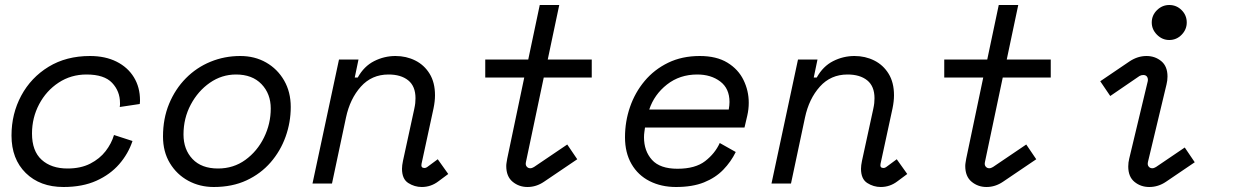

<svg xmlns="http://www.w3.org/2000/svg" viewBox="-20 -734 4936 768"><path d="M234 14Q140 14 83 -42Q26 -98 26 -192Q26 -279 65 -351.5Q104 -424 174.5 -467Q245 -510 340 -510Q401 -510 446 -487.5Q491 -465 515.5 -425Q540 -385 540 -333Q540 -332 540 -329Q540 -326 539 -318L459 -306Q460 -312 460 -315Q460 -318 460 -322Q460 -369 428.5 -402.5Q397 -436 326 -436Q264 -436 214.5 -403.5Q165 -371 136.5 -317Q108 -263 108 -200Q108 -130 146.5 -95Q185 -60 250 -60Q303 -60 341 -79.5Q379 -99 402.5 -129.5Q426 -160 436 -194L510 -170Q493 -119 457 -77.5Q421 -36 365.5 -11Q310 14 234 14Z M835 14Q779 14 733 -11Q687 -36 659.5 -81.5Q632 -127 632 -188Q632 -260 656.5 -319Q681 -378 723.5 -421Q766 -464 822 -487Q878 -510 941 -510Q999 -510 1044.5 -484Q1090 -458 1116.5 -412Q1143 -366 1143 -306Q1143 -245 1122.5 -187.5Q1102 -130 1062.5 -84.5Q1023 -39 966 -12.5Q909 14 835 14ZM852 -60Q914 -60 961.5 -94.5Q1009 -129 1036 -184Q1063 -239 1063 -300Q1063 -359 1026 -397.5Q989 -436 924 -436Q867 -436 819.5 -403Q772 -370 743 -315.5Q714 -261 714 -196Q714 -136 750 -98Q786 -60 852 -60Z M1667 14Q1638 14 1613 -2Q1588 -18 1588 -59Q1588 -72 1592 -91L1637 -298Q1640 -312 1641 -321.5Q1642 -331 1642 -341Q1642 -389 1613 -412.5Q1584 -436 1534 -436Q1467 -436 1423.5 -387.5Q1380 -339 1364 -264L1308 0H1230L1336 -496H1414L1399 -424H1411Q1436 -469 1476.5 -489.5Q1517 -510 1562 -510Q1605 -510 1641 -492Q1677 -474 1698.5 -439Q1720 -404 1720 -353Q1720 -329 1714 -300L1666 -78Q1663 -62 1678 -62Q1684 -62 1689 -66L1731 -97L1773 -38L1734 -9Q1704 14 1667 14Z M2090 14Q2056 14 2030.5 -7Q2005 -28 2005 -70Q2005 -77 2006.5 -85Q2008 -93 2009 -100L2077 -424H1921V-496H2093L2139 -714H2217L2171 -496H2347V-424H2155L2084 -87Q2081 -75 2086.5 -68Q2092 -61 2101 -61Q2108 -61 2116 -66L2249 -156L2289 -97L2156 -7Q2125 14 2090 14Z M2684 14Q2625 14 2578.5 -9.5Q2532 -33 2506 -78Q2480 -123 2480 -185Q2480 -248 2500 -306Q2520 -364 2558.5 -410Q2597 -456 2652.5 -483Q2708 -510 2779 -510Q2846 -510 2889.5 -483.5Q2933 -457 2954 -414Q2975 -371 2975 -323Q2975 -297 2969 -271L2958 -224H2560Q2559 -216 2557.5 -206Q2556 -196 2556 -185Q2556 -130 2588 -94.5Q2620 -59 2690 -59Q2761 -59 2800.5 -89.5Q2840 -120 2859 -162L2923 -126Q2904 -87 2873 -55Q2842 -23 2796 -4.5Q2750 14 2684 14ZM2577 -296H2895Q2898 -313 2898 -326Q2898 -380 2861 -408Q2824 -436 2769 -436Q2699 -436 2648 -396Q2597 -356 2577 -296Z M3503 14Q3474 14 3449 -2Q3424 -18 3424 -59Q3424 -72 3428 -91L3473 -298Q3476 -312 3477 -321.5Q3478 -331 3478 -341Q3478 -389 3449 -412.5Q3420 -436 3370 -436Q3303 -436 3259.5 -387.5Q3216 -339 3200 -264L3144 0H3066L3172 -496H3250L3235 -424H3247Q3272 -469 3312.5 -489.5Q3353 -510 3398 -510Q3441 -510 3477 -492Q3513 -474 3534.5 -439Q3556 -404 3556 -353Q3556 -329 3550 -300L3502 -78Q3499 -62 3514 -62Q3520 -62 3525 -66L3567 -97L3609 -38L3570 -9Q3540 14 3503 14Z M3926 14Q3892 14 3866.5 -7Q3841 -28 3841 -70Q3841 -77 3842.5 -85Q3844 -93 3845 -100L3913 -424H3757V-496H3929L3975 -714H4053L4007 -496H4183V-424H3991L3920 -87Q3917 -75 3922.5 -68Q3928 -61 3937 -61Q3944 -61 3952 -66L4085 -156L4125 -97L3992 -7Q3961 14 3926 14Z M4657 -574Q4629 -574 4608 -595Q4587 -616 4587 -644Q4587 -673 4608 -693.5Q4629 -714 4657 -714Q4686 -714 4706.5 -693.5Q4727 -673 4727 -644Q4727 -616 4706.5 -595Q4686 -574 4657 -574ZM4577 14Q4543 14 4518 -6.5Q4493 -27 4493 -68Q4493 -84 4497 -100L4571 -409Q4573 -419 4568.5 -426.5Q4564 -434 4553 -434Q4545 -434 4538 -430L4421 -350L4381 -409L4499 -489Q4531 -510 4566 -510Q4600 -510 4625 -489.5Q4650 -469 4650 -428Q4650 -412 4646 -396L4572 -87Q4569 -75 4574.5 -68Q4580 -61 4589 -61Q4596 -61 4604 -66L4719 -144L4759 -85L4644 -7Q4613 14 4577 14Z"/></svg>

Font: Space Mono
Style: Italic
Weight: 400
Italic angle: -12°
Monospace: yes
Designer: Colophon Foundry + Benjamin Critton
Foundry: Colophon Foundry & Benjamin Critton
Version: Version 1.003; ttfautohint (v1.8.4.7-5d5b)